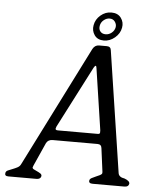

<svg xmlns="http://www.w3.org/2000/svg" viewBox="-57 -886 754 934"><g transform="rotate(5 320.0 -419.0)"><path d="M507 -769Q502 -740 477.5 -719.5Q453 -699 424 -699Q393 -699 378 -720.5Q363 -742 368 -769Q373 -798 396.5 -818Q420 -838 449 -838Q481 -838 496.5 -816.5Q512 -795 507 -769ZM608 -15Q605 0 586 0H431Q410 0 413 -15Q414 -22 423 -27Q432 -32 443 -36.5Q454 -41 463 -45.5Q472 -50 473 -56Q473 -62 473 -62L458 -177Q456 -195 437 -195H219Q196 -195 187 -177L136 -63Q136 -63 134 -57Q134 -56 133 -55Q132 -49 139.5 -45Q147 -41 156 -37Q165 -33 172.5 -28Q180 -23 179 -15Q176 0 156 0H19Q0 0 3 -15Q4 -24 14 -28.5Q24 -33 36 -37.5Q48 -42 59.5 -48Q71 -54 76 -65L372 -653Q383 -673 403 -673H441Q460 -673 462 -655L552 -63Q555 -43 583 -39Q610 -29 608 -15ZM476 -769Q478 -783 469 -795.5Q460 -808 443 -808Q428 -808 414.5 -797Q401 -786 398 -769Q395 -752 404 -741Q413 -730 430 -730Q446 -730 459.5 -741Q473 -752 476 -769ZM445 -262 400 -563Q399 -573 395 -573Q392 -573 386 -563L231 -262Q228 -254 228 -253Q226 -244 240 -244H435Q445 -244 445 -252Z"/></g></svg>

Font: Jura
Style: Italic
Weight: 400
Designer: Ed Merritt
Foundry: Ten by Twenty
Version: Version 1.007